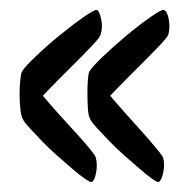

<svg xmlns="http://www.w3.org/2000/svg" viewBox="-20 -358 366 387"><path d="M175.8 -337.9Q180.7 -335 184.1 -318.4Q187.5 -301.8 182.6 -288.1Q181.6 -283.2 168.9 -269.5Q156.2 -255.9 138.7 -238.3Q121.1 -220.7 101.6 -201.2Q82 -181.6 66.4 -165Q81.1 -147.5 99.1 -127.4Q117.2 -107.4 133.3 -89.8Q149.4 -72.3 160.6 -58.6Q171.9 -44.9 172.9 -41Q176.8 -27.3 173.8 -10.7Q170.9 5.9 165 8.8Q162.1 9.8 151.4 2.4Q140.6 -4.9 126.5 -17.1Q112.3 -29.3 95.7 -43.9Q79.1 -58.6 64.9 -73.2Q50.8 -87.9 40 -99.6Q29.3 -111.3 26.4 -117.2Q22.5 -124 21 -138.7Q19.5 -153.3 19.5 -169.4Q19.5 -185.5 21 -198.2Q22.5 -210.9 24.4 -213.9Q29.3 -222.7 51.8 -244.1Q74.2 -265.6 100.6 -287.1Q127 -308.6 149.4 -324.2Q171.9 -339.8 175.8 -337.9ZM310.5 -337.9Q317.4 -335 320.3 -318.4Q323.2 -301.8 319.3 -288.1Q317.4 -283.2 304.7 -269.5Q292 -255.9 274.4 -238.3Q256.8 -220.7 237.3 -201.2Q217.8 -181.6 202.1 -165Q216.8 -147.5 234.9 -127.4Q252.9 -107.4 268.6 -89.8Q284.2 -72.3 295.4 -58.6Q306.6 -44.9 308.6 -41Q312.5 -27.3 309.1 -10.7Q305.7 5.9 299.8 8.8Q296.9 9.8 286.6 2.4Q276.4 -4.9 262.2 -17.1Q248 -29.3 231.4 -43.9Q214.8 -58.6 200.7 -73.2Q186.5 -87.9 175.8 -99.6Q165 -111.3 162.1 -117.2Q158.2 -124 157.2 -138.7Q156.2 -153.3 156.2 -169.4Q156.2 -185.5 157.2 -198.2Q158.2 -210.9 160.2 -213.9Q165 -222.7 187.5 -244.1Q210 -265.6 235.8 -287.1Q261.7 -308.6 284.2 -324.2Q306.6 -339.8 310.5 -337.9Z"/></svg>

Font: Jolly Lodger
Style: Regular
Weight: 400
Designer: Stuart Sandler
Foundry: Font Diner, Inc
Version: Version 1.000